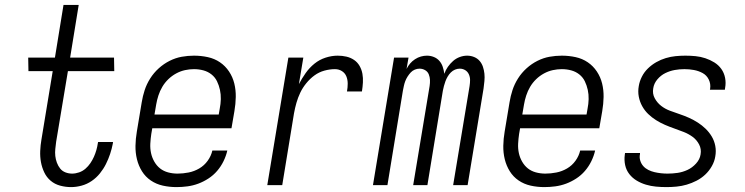

<svg xmlns="http://www.w3.org/2000/svg" viewBox="-20 -755 3040 783"><path d="M270 8Q247 8 225 2Q203 -4 186.5 -18Q170 -32 160.5 -52Q151 -72 147 -94Q143 -116 144 -139.5Q145 -163 149 -186L195 -465H96L95 -520H204L239 -735H301L266 -520H445L446 -465H257L209 -177Q207 -162 205.5 -147.5Q204 -133 205.5 -119Q207 -105 212 -91.5Q217 -78 225.5 -67.5Q234 -57 247 -52Q260 -47 274 -47Q288 -47 302.5 -52Q317 -57 328.5 -67Q340 -77 348.5 -89.5Q357 -102 363 -115.5Q369 -129 373 -143Q377 -157 379 -171L380 -176H441L440 -169Q436 -148 429 -127Q422 -106 412 -86Q402 -66 387.5 -48Q373 -30 354 -17Q335 -4 313 2Q291 8 270 8Z M700 8Q671 8 644 2Q617 -4 595 -19Q573 -34 559 -56.5Q545 -79 538.5 -105.5Q532 -132 532.5 -160.5Q533 -189 538 -218L558 -338Q562 -363 570 -387.5Q578 -412 592.5 -435Q607 -458 627.5 -476.5Q648 -495 672 -507Q696 -519 721 -523.5Q746 -528 771 -528Q800 -528 827.5 -522Q855 -516 877 -501Q899 -486 914 -463.5Q929 -441 935.5 -414.5Q942 -388 941.5 -359.5Q941 -331 936 -302L924 -232H601L597 -209Q594 -189 593 -169Q592 -149 596 -130.5Q600 -112 609.5 -95.5Q619 -79 633 -68Q647 -57 665.5 -52Q684 -47 704 -47Q726 -47 749 -51.5Q772 -56 792.5 -68Q813 -80 827 -99.5Q841 -119 846 -141H907Q902 -119 891.5 -97.5Q881 -76 865.5 -58Q850 -40 830 -27Q810 -14 788.5 -6Q767 2 744.5 5Q722 8 700 8ZM872 -288 876 -311Q880 -331 880.5 -350.5Q881 -370 877 -388.5Q873 -407 865 -423.5Q857 -440 842.5 -451.5Q828 -463 809.5 -468Q791 -473 771 -473Q753 -473 734.5 -469Q716 -465 698.5 -455.5Q681 -446 666.5 -432Q652 -418 642 -401Q632 -384 626 -365.5Q620 -347 617 -329L610 -288Z M1070 0 1156 -520H1217L1199 -412Q1211 -435 1226.5 -457Q1242 -479 1262.5 -495.5Q1283 -512 1308 -520Q1333 -528 1357 -528Q1376 -528 1393 -524Q1410 -520 1424 -510.5Q1438 -501 1446.5 -486Q1455 -471 1458 -454Q1461 -437 1460 -419Q1459 -401 1456 -382H1395Q1398 -398 1398 -414Q1398 -430 1392.5 -443.5Q1387 -457 1374.5 -465Q1362 -473 1346 -473Q1325 -473 1303 -467Q1281 -461 1262.5 -447.5Q1244 -434 1229 -415.5Q1214 -397 1204.5 -377Q1195 -357 1189 -336Q1183 -315 1179 -293L1131 0Z M1501 0 1587 -520H1646L1638 -474Q1644 -486 1652.5 -496Q1661 -506 1672.5 -513.5Q1684 -521 1696.5 -524.5Q1709 -528 1721 -528Q1736 -528 1749.5 -522.5Q1763 -517 1772 -506.5Q1781 -496 1785.5 -482.5Q1790 -469 1792 -454Q1797 -469 1806.5 -482.5Q1816 -496 1828 -506.5Q1840 -517 1855 -522.5Q1870 -528 1885 -528Q1900 -528 1913.5 -522.5Q1927 -517 1936 -506.5Q1945 -496 1949.5 -482.5Q1954 -469 1955.5 -454.5Q1957 -440 1955.5 -424.5Q1954 -409 1952 -394L1887 0H1828L1895 -404Q1897 -417 1897 -429Q1897 -441 1892 -452Q1887 -463 1877 -469Q1867 -475 1855 -475Q1845 -475 1835.5 -471Q1826 -467 1818.5 -459.5Q1811 -452 1805.5 -442.5Q1800 -433 1796.5 -423.5Q1793 -414 1790.5 -404.5Q1788 -395 1786 -385L1723 0H1665L1732 -404Q1734 -417 1733.5 -429Q1733 -441 1728.5 -452Q1724 -463 1713.5 -469Q1703 -475 1691 -475Q1681 -475 1671.5 -471Q1662 -467 1655 -459.5Q1648 -452 1642 -442.5Q1636 -433 1632.5 -423.5Q1629 -414 1627 -404.5Q1625 -395 1623 -385L1560 0Z M2200 8Q2171 8 2144 2Q2117 -4 2095 -19Q2073 -34 2059 -56.5Q2045 -79 2038.5 -105.5Q2032 -132 2032.5 -160.5Q2033 -189 2038 -218L2058 -338Q2062 -363 2070 -387.5Q2078 -412 2092.5 -435Q2107 -458 2127.5 -476.5Q2148 -495 2172 -507Q2196 -519 2221 -523.5Q2246 -528 2271 -528Q2300 -528 2327.5 -522Q2355 -516 2377 -501Q2399 -486 2414 -463.5Q2429 -441 2435.5 -414.5Q2442 -388 2441.5 -359.5Q2441 -331 2436 -302L2424 -232H2101L2097 -209Q2094 -189 2093 -169Q2092 -149 2096 -130.5Q2100 -112 2109.5 -95.5Q2119 -79 2133 -68Q2147 -57 2165.5 -52Q2184 -47 2204 -47Q2226 -47 2249 -51.5Q2272 -56 2292.5 -68Q2313 -80 2327 -99.5Q2341 -119 2346 -141H2407Q2402 -119 2391.5 -97.5Q2381 -76 2365.5 -58Q2350 -40 2330 -27Q2310 -14 2288.5 -6Q2267 2 2244.5 5Q2222 8 2200 8ZM2372 -288 2376 -311Q2380 -331 2380.5 -350.5Q2381 -370 2377 -388.5Q2373 -407 2365 -423.5Q2357 -440 2342.5 -451.5Q2328 -463 2309.5 -468Q2291 -473 2271 -473Q2253 -473 2234.5 -469Q2216 -465 2198.5 -455.5Q2181 -446 2166.5 -432Q2152 -418 2142 -401Q2132 -384 2126 -365.5Q2120 -347 2117 -329L2110 -288Z M2698 8Q2676 8 2655 6Q2634 4 2614 -2Q2594 -8 2576.5 -18.5Q2559 -29 2546.5 -45Q2534 -61 2529.5 -81.5Q2525 -102 2528 -124L2529 -131H2590V-127Q2587 -113 2591 -100Q2595 -87 2603.5 -77.5Q2612 -68 2624 -62Q2636 -56 2649 -53Q2662 -50 2675.5 -48.5Q2689 -47 2702 -47Q2723 -47 2743.5 -50Q2764 -53 2783.5 -62Q2803 -71 2818.5 -88Q2834 -105 2837 -125Q2841 -147 2831 -166Q2821 -185 2804.5 -197Q2788 -209 2769 -216.5Q2750 -224 2730 -231Q2710 -238 2691.5 -246Q2673 -254 2655.5 -265Q2638 -276 2623.5 -290Q2609 -304 2599 -322Q2589 -340 2585 -361Q2581 -382 2585 -404Q2588 -423 2597.5 -442Q2607 -461 2622.5 -476Q2638 -491 2656.5 -501.5Q2675 -512 2695 -518Q2715 -524 2735 -526Q2755 -528 2775 -528Q2796 -528 2816.5 -526Q2837 -524 2856.5 -517.5Q2876 -511 2893 -500.5Q2910 -490 2921.5 -474Q2933 -458 2937 -437.5Q2941 -417 2937 -396L2936 -389H2875L2876 -393Q2879 -413 2870.5 -430.5Q2862 -448 2845.5 -457Q2829 -466 2810 -469.5Q2791 -473 2771 -473Q2751 -473 2731.5 -469.5Q2712 -466 2693.5 -457Q2675 -448 2661 -431.5Q2647 -415 2644 -395Q2640 -373 2650 -354.5Q2660 -336 2676 -323.5Q2692 -311 2712 -303.5Q2732 -296 2751.5 -289.5Q2771 -283 2790 -274.5Q2809 -266 2826 -255Q2843 -244 2857.5 -230Q2872 -216 2882.5 -198.5Q2893 -181 2897 -160Q2901 -139 2897 -117Q2894 -97 2883 -77.5Q2872 -58 2856 -43Q2840 -28 2820.5 -18Q2801 -8 2780.5 -2Q2760 4 2739 6Q2718 8 2698 8Z"/></svg>

Font: Iosevka Term Curly Lt Obl
Style: Regular
Weight: 300
Italic angle: -9°
Designer: Belleve Invis
Foundry: Belleve Invis
Version: Version 32.3.0